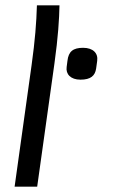

<svg xmlns="http://www.w3.org/2000/svg" viewBox="-20 -703 496 723"><path d="M35 0H120L185 -464C199 -564 203 -632 204 -683H119C117 -616 112 -552 99 -458ZM346 -474C350 -503 330 -523 293 -523C255 -523 238 -509 234 -474L231 -451C227 -424 246 -403 283 -403C322 -403 338 -418 342 -445Z"/></svg>

Font: Ropa Sans
Style: Italic
Weight: 400
Designer: Botio Nikoltchev
Foundry: Botjo Nikoltchev
Version: Version 1.002